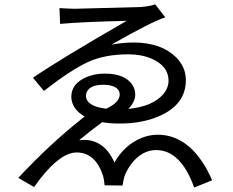

<svg xmlns="http://www.w3.org/2000/svg" viewBox="-20 -792 1040 856"><path d="M440.4 -414.1Q384.8 -414.1 368.2 -384.8Q363.3 -376 363.3 -366.2Q363.3 -318.4 452.1 -307.6Q453.1 -307.6 454.1 -307.6Q512.7 -335 513.7 -370.1Q513.7 -405.3 460.9 -413.1Q450.2 -414.1 440.4 -414.1ZM671.9 -772.5 716.8 -714.8Q650.4 -692.4 476.6 -592.8Q526.4 -602.5 578.1 -602.5Q698.2 -601.6 764.6 -537.1Q808.6 -493.2 808.6 -434.6Q808.6 -327.1 692.4 -275.4Q616.2 -241.2 513.7 -241.2Q471.7 -241.2 435.5 -247.1Q389.6 -213.9 333 -167Q440.4 -179.7 490.2 -67.4Q534.2 -145.5 612.3 -177.7Q647.5 -191.4 682.6 -191.4Q815.4 -191.4 901.4 -38.1Q914.1 -14.6 925.8 11.7L845.7 43.9Q786.1 -122.1 676.8 -123Q611.3 -123 563.5 -58.6Q545.9 -34.2 535.2 -6.8Q532.2 0 526.4 35.2L446.3 34.2Q444.3 7.8 439.5 -7.8Q406.2 -111.3 322.3 -112.3Q251 -112.3 159.2 4.9Q146.5 21.5 131.8 42L61.5 1Q202.1 -149.4 336.9 -255.9Q347.7 -265.6 357.4 -272.5Q298.8 -306.6 297.9 -360.4Q297.9 -418.9 365.2 -448.2Q403.3 -463.9 446.3 -463.9Q538.1 -463.9 571.3 -412.1Q583 -392.6 583 -370.1Q582 -335.9 551.8 -306.6Q659.2 -316.4 708 -372.1Q731.4 -400.4 731.4 -432.6Q731.4 -497.1 656.2 -530.3Q610.4 -549.8 553.7 -549.8Q448.2 -549.8 375 -516.6Q298.8 -482.4 175.8 -386.7L127 -445.3Q246.1 -527.3 544.9 -699.2Q343.8 -694.3 248 -685.5L245.1 -755.9Q294.9 -752.9 313.5 -752.9L605.5 -760.7H606.4Q647.5 -763.7 671.9 -772.5Z"/></svg>

Font: Taipei Sans TC Beta
Style: Regular
Weight: 400
Designer: JT Foundry
Foundry: JT Foundry
Version: Version 1.000